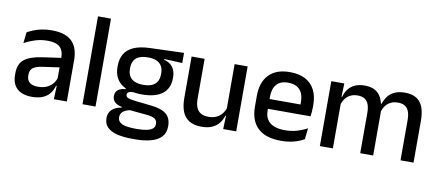

<svg xmlns="http://www.w3.org/2000/svg" viewBox="-73 -949 3261 1424"><g transform="rotate(10 1557.0 -237.0)"><path d="M447 0H349.5L353.5 -116L350 -131V-285L350.5 -309.5Q350.5 -366 321.8 -392.5Q293 -419 229.5 -419Q178 -419 134 -404.5Q90 -390 54.5 -371L63.5 -453Q83.5 -464.5 110.5 -475.5Q137.5 -486.5 171.5 -493.5Q205.5 -500.5 246 -500.5Q301.5 -500.5 340 -487.2Q378.5 -474 402 -449Q425.5 -424 436.2 -389Q447 -354 447 -311ZM184 11Q111.5 11 73 -24.8Q34.5 -60.5 34.5 -126.5V-141.5Q34.5 -211.5 77.8 -245.2Q121 -279 214 -292L361 -313L366.5 -242L225.5 -222Q175 -215 153.5 -197.8Q132 -180.5 132 -147V-140Q132 -106.5 152.8 -88.5Q173.5 -70.5 216 -70.5Q255 -70.5 283 -83.5Q311 -96.5 328.5 -118.2Q346 -140 352.5 -166.5L366 -101H348Q340 -71 321.5 -45.5Q303 -20 269.8 -4.5Q236.5 11 184 11Z M663 0H565V-662H663Z M985.5 -148Q882.5 -148 827.5 -192Q772.5 -236 772.5 -317.5V-325.5Q772.5 -377 794 -414.8Q815.5 -452.5 862.8 -473.8Q910 -495 986.5 -497.5L1240.5 -506V-429.5L1104.5 -435.5V-430Q1133.5 -422.5 1152.8 -406.8Q1172 -391 1182 -367.5Q1192 -344 1192 -312V-306.5Q1192 -229.5 1139.8 -188.8Q1087.5 -148 985.5 -148ZM981.5 110.5H994Q1036.5 110.5 1066 104.5Q1095.5 98.5 1111.2 85.5Q1127 72.5 1127 51V49.5Q1127 24 1109 11.2Q1091 -1.5 1046.5 -5.5L905.5 -19L930 -20Q906 -16 887.8 -7.8Q869.5 0.5 859.2 13.8Q849 27 849 46.5V47.5Q849 70.5 864.8 84.5Q880.5 98.5 910.2 104.5Q940 110.5 981.5 110.5ZM992 188.5H975.5Q908 188.5 859.2 176.8Q810.5 165 784.2 139.2Q758 113.5 758 71V69Q758 40.5 770.8 21Q783.5 1.5 805.8 -10.2Q828 -22 855.5 -26V-31Q819 -38.5 801.2 -55.8Q783.5 -73 783.5 -100.5V-101Q783.5 -120 792 -133.8Q800.5 -147.5 817.8 -155.8Q835 -164 861 -166.5V-177.5L964 -152.5L926.5 -154Q897 -153.5 885.8 -146.5Q874.5 -139.5 874.5 -126.5V-126Q874.5 -111 891.2 -103.8Q908 -96.5 948 -92L1067 -79Q1146 -70.5 1182.5 -40.5Q1219 -10.5 1219 50.5V53Q1219 100 1191.8 130Q1164.5 160 1113.8 174.2Q1063 188.5 992 188.5ZM984 -220Q1022.5 -220 1048.2 -231.2Q1074 -242.5 1087 -265Q1100 -287.5 1100 -320V-327.5Q1100 -359.5 1087.2 -381.5Q1074.5 -403.5 1049.2 -415Q1024 -426.5 985.5 -426.5H983Q941.5 -426.5 915.5 -414.2Q889.5 -402 877.8 -379.8Q866 -357.5 866 -327V-320Q866 -287.5 879 -265Q892 -242.5 918.2 -231.2Q944.5 -220 984 -220Z M1300.5 -489H1398.5V-187Q1398.5 -152 1408.2 -125.8Q1418 -99.5 1440.5 -85Q1463 -70.5 1501 -70.5Q1537 -70.5 1562.8 -83.5Q1588.5 -96.5 1605 -118.8Q1621.5 -141 1628 -168.5L1644 -100.5H1623Q1614.5 -70 1595 -44.5Q1575.5 -19 1543 -4Q1510.5 11 1462.5 11Q1405.5 11 1369.8 -10.8Q1334 -32.5 1317.2 -74.2Q1300.5 -116 1300.5 -176ZM1624.5 -489H1722.5V0H1624.5L1628.5 -114.5L1624.5 -120.5Z M2061 11.5Q1944 11.5 1885.8 -44.2Q1827.5 -100 1827.5 -205V-285Q1827.5 -388.5 1881.8 -445.2Q1936 -502 2040 -502Q2110.5 -502 2157.5 -476.2Q2204.5 -450.5 2228 -403.5Q2251.5 -356.5 2251.5 -292V-273.5Q2251.5 -256.5 2250 -239Q2248.5 -221.5 2246 -205.5H2156Q2157 -231.5 2157.2 -254.5Q2157.5 -277.5 2157.5 -296.5Q2157.5 -337 2144.5 -365Q2131.5 -393 2105.5 -407.8Q2079.5 -422.5 2040 -422.5Q1981.5 -422.5 1953 -389.2Q1924.5 -356 1924.5 -294.5V-248.5L1925 -237V-193.5Q1925 -166 1933.2 -143.5Q1941.5 -121 1959.8 -104.8Q1978 -88.5 2007 -79.8Q2036 -71 2077.5 -71Q2124.5 -71 2165.8 -83Q2207 -95 2243.5 -115L2234.5 -31.5Q2201.5 -12 2157.8 -0.2Q2114 11.5 2061 11.5ZM2226 -205.5H1879.5V-279H2226Z M3058 0H2960V-304.5Q2960 -339 2951.2 -364.8Q2942.5 -390.5 2922.2 -404.5Q2902 -418.5 2867.5 -418.5Q2834.5 -418.5 2810.5 -405.5Q2786.5 -392.5 2771.8 -370.5Q2757 -348.5 2750.5 -320.5L2737.5 -388.5H2749Q2758 -418 2776.5 -443.5Q2795 -469 2826.5 -484.5Q2858 -500 2906 -500Q2960 -500 2993.5 -478.8Q3027 -457.5 3042.5 -416.2Q3058 -375 3058 -315.5ZM2450.5 0H2352.5V-489H2450.5L2446.5 -374.5L2450.5 -368.5ZM2754 0H2656.5V-304.5Q2656.5 -339 2647.8 -364.8Q2639 -390.5 2618.8 -404.5Q2598.5 -418.5 2564 -418.5Q2531 -418.5 2507 -405.5Q2483 -392.5 2468.2 -370.5Q2453.5 -348.5 2447 -320.5L2431 -388.5H2452Q2460 -419.5 2478.2 -444.8Q2496.5 -470 2527 -485Q2557.5 -500 2602 -500Q2670 -500 2705 -465Q2740 -430 2749 -363Q2751.5 -353.5 2752.8 -341.5Q2754 -329.5 2754 -318Z"/></g></svg>

Font: Anek Devanagari Medium
Style: Regular
Weight: 500
Designer: Kailash Malviya (Devanagari) & Yesha Goshar (Latin)
Foundry: Ek Type
Version: Version 1.003